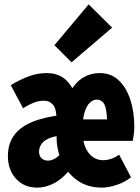

<svg xmlns="http://www.w3.org/2000/svg" viewBox="-20 -843 640 875"><path d="M149 12Q90 12 53 -28.5Q16 -69 16 -132Q16 -187 43.5 -225.5Q71 -264 126 -287Q181 -310 263 -319V-226Q223 -222 200 -211Q177 -200 167.5 -184.5Q158 -169 158 -152Q158 -132 169.5 -121.5Q181 -111 199 -111Q213 -111 229 -119.5Q245 -128 270 -157L313 -86Q269 -31 229.5 -9.5Q190 12 149 12ZM444 12Q379 12 333 -20.5Q287 -53 262.5 -105.5Q238 -158 238 -218V-292Q238 -348 221.5 -366Q205 -384 181 -384Q156 -384 133.5 -375Q111 -366 85 -350L29 -455Q72 -481 112 -495.5Q152 -510 193 -510Q236 -510 267.5 -489Q299 -468 324 -414H293Q323 -468 358 -489Q393 -510 434 -510Q486 -510 521 -477Q556 -444 574 -388.5Q592 -333 592 -267Q592 -247 589.5 -229Q587 -211 585 -201H332V-299H494L468 -279Q468 -340 457 -364.5Q446 -389 420 -389Q405 -389 390 -375.5Q375 -362 365.5 -331.5Q356 -301 356 -249Q356 -202 369 -172Q382 -142 403 -127.5Q424 -113 449 -113Q468 -113 486 -119Q504 -125 523 -138L577 -35Q548 -12 511 0Q474 12 444 12ZM306 -559 228 -637 384 -823 491 -717Z"/></svg>

Font: Source Code Pro ExtraLight ExtraBold
Style: Regular
Weight: 800
Monospace: yes
Version: Version 1.018;hotconv 1.0.116;makeotfexe 2.5.65601